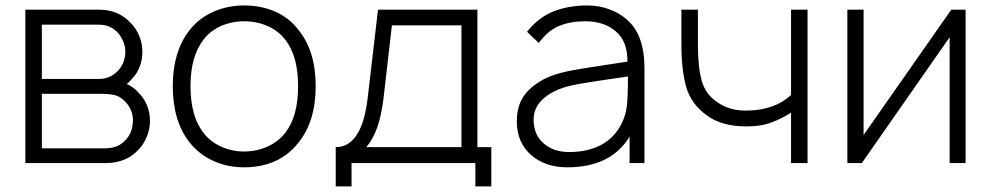

<svg xmlns="http://www.w3.org/2000/svg" viewBox="-20 -598 3633 704"><path d="M342.5 -562.5Q413.5 -562.5 457.5 -515.5Q479 -494.5 490.5 -466.5Q502 -438.5 502 -408.5Q502 -380 492.8 -355Q483.5 -330 465.5 -310.5Q459 -303.5 454 -298.2Q449 -293 445 -290.5Q473 -276 486.5 -259.5Q507.5 -239.5 518.8 -212.2Q530 -185 530 -155Q530 -122 516 -91.2Q502 -60.5 478 -39.5Q435.5 0 365.5 0H73V-562.5ZM133.5 -308.5H342.5Q385.5 -308.5 415.5 -341.5Q439.5 -370.5 439.5 -408.5Q439.5 -442.5 415.5 -474Q388 -507.5 342.5 -507.5H133.5ZM133.5 -54H361.5Q385.5 -54 404.2 -60.2Q423 -66.5 438.5 -82.5Q467.5 -111.5 467.5 -158.5Q467.5 -177 459.8 -194.8Q452 -212.5 438.5 -226Q419.5 -245 400 -249.5Q379.5 -254 347 -254H133.5Z M675 -76Q613.5 -154 613.5 -282.5Q613.5 -408.5 675 -487.5Q709.5 -531.5 762 -554.8Q814.5 -578 875 -578Q937 -578 988.8 -555.5Q1040.5 -533 1075 -487.5Q1137.5 -410 1137.5 -282.5Q1137.5 -153.5 1075 -76Q1039 -29.5 988.5 -7Q938 15.5 875 15.5Q814.5 15.5 762.8 -7.8Q711 -31 675 -76ZM1027 -451Q1001.5 -484.5 961.8 -502.2Q922 -520 875 -520Q852.5 -520 830.8 -515.5Q809 -511 789.5 -502.2Q770 -493.5 753.5 -480.5Q737 -467.5 725 -451Q678.5 -390 678.5 -282.5Q678.5 -173 725 -112.5Q737 -96 753.5 -83Q770 -70 789.5 -61Q809 -52 830.8 -47.2Q852.5 -42.5 875 -42.5Q921.5 -42.5 961.5 -60.8Q1001.5 -79 1027 -112.5Q1073 -172 1073 -282.5Q1073 -391.5 1027 -451Z M1730.5 -58.5H1781.5V85.5H1723V0H1269V85.5H1211V-58.5Q1307.5 -58.5 1328.5 -241.5L1366 -562.5H1730.5ZM1672 -505H1417L1386 -235.5Q1371 -112.5 1323 -58.5H1672Z M2288.5 0V-97Q2220 15.5 2059.5 15.5Q1979 15.5 1927 -30Q1875 -76 1875 -153Q1875 -206.5 1898.5 -242.8Q1922 -279 1974 -307.5Q2010.5 -326 2058 -336Q2082 -341 2116.8 -346.8Q2151.5 -352.5 2198 -359.5L2280.5 -372Q2281.5 -446.5 2238 -483Q2195 -520 2126 -520Q2072 -520 2031.5 -503.5Q1990.5 -487.5 1955.5 -440.5L1912.5 -481.5Q1953.5 -533.5 2008.5 -555.8Q2063.5 -578 2134.5 -578Q2175 -578 2212.8 -564.5Q2250.5 -551 2277.5 -527Q2343 -472 2343 -349V0ZM2282.5 -317.5Q2109 -293 2075 -284.5Q2013.5 -271 1975 -238.5Q1936.5 -206 1936.5 -159.5Q1936.5 -104.5 1973 -72.5Q2009.5 -40.5 2067 -40.5Q2134 -40.5 2183.2 -66.2Q2232.5 -92 2258.5 -143.5Q2274.5 -174.5 2278.5 -209.5Q2280.5 -227 2281.5 -253.8Q2282.5 -280.5 2282.5 -317.5Z M2941 -562.5V0H2880.5V-184.5Q2840 -160 2803.5 -147Q2769 -134.5 2716 -134.5Q2627.5 -134.5 2573 -174Q2515 -215 2496.5 -277.5Q2478.5 -339.5 2478.5 -434.5V-562.5H2539V-434.5Q2539 -352 2553 -302Q2567 -251 2612 -222Q2655 -192.5 2714 -192.5Q2819.5 -192.5 2880.5 -250V-562.5Z M3520.5 0H3462V-461.5L3140 0H3087V-562.5H3146.5V-103L3468 -562.5H3520.5Z"/></svg>

Font: Russisch Sans Light
Style: Regular
Weight: 300
Designer: Michael Sharanda (font) & Cristiano Sobral (main changes)
Foundry: Michael Sharanda
Version: Version 2.00;September 8, 2020;FontCreator 13.0.0.2681 64-bi